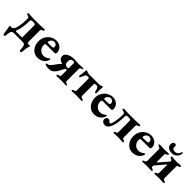

<svg xmlns="http://www.w3.org/2000/svg" viewBox="263 -1907 3341 3341"><g transform="rotate(45 1933.5 -236.0)"><path d="M30 118Q28 70 15 11Q9 -23 9 -27Q9 -33 12.5 -38Q16 -43 22 -43Q27 -43 35 -41.5Q43 -40 52 -40Q94 -40 117 -126.5Q140 -213 140 -343Q140 -367 130.5 -375Q121 -383 97 -389Q83 -393 77.5 -396.5Q72 -400 72 -409Q72 -415 79 -419.5Q86 -424 92 -424Q123 -424 148 -421Q182 -419 196 -419H374Q390 -419 422 -421Q447 -424 477 -424Q483 -424 488.5 -419.5Q494 -415 494 -409Q494 -395 475 -389Q454 -383 445 -375Q436 -367 436 -345V-86Q436 -62 442 -51Q448 -40 464 -40Q469 -40 476 -41Q483 -42 492 -42Q509 -42 509 -33Q509 -30 508 -28Q506 -23 499.5 -6.5Q493 10 488.5 41Q484 72 482 118Q481 135 474 144Q467 153 457 153Q447 153 440.5 143.5Q434 134 434 119Q434 94 431 71Q428 36 413 18Q398 0 365 0H150Q117 0 101.5 20Q86 40 82 81Q79 114 79 119Q79 133 72.5 143Q66 153 56 153Q46 153 38.5 144Q31 135 30 118ZM283 -45Q296 -45 300.5 -50.5Q305 -56 305 -69V-340Q305 -374 274 -374H220Q206 -374 199.5 -363Q193 -352 193 -339Q193 -273 182.5 -199.5Q172 -126 152 -74Q151 -70 149 -65Q147 -60 147 -56Q147 -49 152.5 -47Q158 -45 169 -45Z M551 0ZM551 -205Q551 -267 580 -319Q609 -371 659.5 -401.5Q710 -432 769 -432Q811 -432 846 -414Q881 -396 901 -364Q921 -332 921 -294Q921 -274 913.5 -265Q906 -256 890 -256H690Q676 -256 669.5 -248Q663 -240 663 -221Q663 -163 700 -123.5Q737 -84 793 -84Q821 -84 845 -94.5Q869 -105 895 -125Q905 -133 909 -133Q919 -133 919 -120Q919 -107 911 -90Q895 -48 848.5 -17Q802 14 739 14Q686 14 643 -14.5Q600 -43 575.5 -93Q551 -143 551 -205ZM750 -298Q773 -298 786 -299Q799 -300 809 -303Q814 -305 817 -313Q820 -321 820 -331Q820 -357 801.5 -374.5Q783 -392 756 -392Q725 -392 700 -366.5Q675 -341 676 -312Q676 -298 690 -298Z M920 -15Q920 -32 941 -32Q969 -32 993.5 -58Q1018 -84 1057 -138Q1061 -144 1074.5 -163Q1088 -182 1098.5 -192.5Q1109 -203 1117 -207Q1121 -209 1121.5 -211.5Q1122 -214 1118 -216Q1071 -230 1048.5 -251Q1026 -272 1026 -313Q1026 -364 1081 -393.5Q1136 -423 1213 -423Q1243 -423 1279 -419Q1301 -416 1324 -416Q1349 -416 1372 -419Q1420 -422 1431 -422Q1437 -422 1441.5 -418.5Q1446 -415 1446 -410Q1446 -402 1430 -396Q1405 -390 1396.5 -382Q1388 -374 1388 -354V-61Q1388 -43 1396 -37Q1404 -31 1430 -23Q1436 -22 1440 -17.5Q1444 -13 1444 -8Q1444 -3 1440 0Q1436 3 1430 3L1378 2Q1340 0 1325 0L1269 1Q1231 3 1208 3Q1201 3 1195.5 -0.5Q1190 -4 1190 -10Q1190 -25 1208 -30Q1235 -36 1245.5 -43.5Q1256 -51 1256 -67V-189Q1256 -198 1248 -198L1233 -197Q1224 -196 1216 -183.5Q1208 -171 1184 -124Q1146 -49 1107.5 -18Q1069 13 1014 13Q977 13 948.5 4Q920 -5 920 -15ZM1256 -254V-360Q1256 -375 1248 -381.5Q1240 -388 1221 -388Q1192 -388 1176 -370.5Q1160 -353 1160 -309Q1160 -275 1177 -254Q1194 -233 1228 -233Q1256 -233 1256 -254Z M1563 -10Q1563 -25 1582 -30Q1608 -36 1618 -43.5Q1628 -51 1628 -67V-346Q1628 -359 1625 -366.5Q1622 -374 1611 -374H1577Q1547 -374 1518 -294Q1517 -292 1513.5 -283.5Q1510 -275 1505.5 -269.5Q1501 -264 1495 -264Q1487 -264 1482.5 -272Q1478 -280 1478 -290Q1478 -299 1483 -316Q1489 -340 1489 -350Q1489 -361 1490 -368.5Q1491 -376 1492 -381Q1495 -401 1495 -417Q1495 -426 1499.5 -431.5Q1504 -437 1510 -437Q1519 -437 1537 -426Q1549 -418 1593 -418H1815Q1861 -418 1870 -426Q1876 -430 1883 -433.5Q1890 -437 1894 -437Q1899 -437 1903.5 -431Q1908 -425 1908 -417Q1908 -409 1906 -391Q1903 -375 1903 -358Q1903 -325 1905 -291V-287Q1905 -279 1900.5 -271.5Q1896 -264 1888 -264Q1879 -264 1873.5 -274Q1868 -284 1866 -294Q1864 -320 1849.5 -347Q1835 -374 1816 -374H1777Q1766 -374 1763 -367Q1760 -360 1760 -346V-68Q1760 -54 1770 -46Q1780 -38 1807 -30Q1817 -26 1821.5 -22.5Q1826 -19 1826 -11Q1826 -5 1821.5 -1.5Q1817 2 1810 2Q1791 2 1749 0Q1709 -2 1693 -2Q1676 -2 1640 0Q1612 3 1581 3Q1574 3 1568.5 -0.5Q1563 -4 1563 -10Z M1941 0ZM1941 -205Q1941 -267 1970 -319Q1999 -371 2049.5 -401.5Q2100 -432 2159 -432Q2201 -432 2236 -414Q2271 -396 2291 -364Q2311 -332 2311 -294Q2311 -274 2303.5 -265Q2296 -256 2280 -256H2080Q2066 -256 2059.5 -248Q2053 -240 2053 -221Q2053 -163 2090 -123.5Q2127 -84 2183 -84Q2211 -84 2235 -94.5Q2259 -105 2285 -125Q2295 -133 2299 -133Q2309 -133 2309 -120Q2309 -107 2301 -90Q2285 -48 2238.5 -17Q2192 14 2129 14Q2076 14 2033 -14.5Q1990 -43 1965.5 -93Q1941 -143 1941 -205ZM2140 -298Q2163 -298 2176 -299Q2189 -300 2199 -303Q2204 -305 2207 -313Q2210 -321 2210 -331Q2210 -357 2191.5 -374.5Q2173 -392 2146 -392Q2115 -392 2090 -366.5Q2065 -341 2066 -312Q2066 -298 2080 -298Z M2319 -54Q2319 -76 2332 -93Q2345 -110 2366 -110Q2389 -110 2409 -92Q2427 -72 2438 -72Q2462 -72 2478.5 -162Q2495 -252 2495 -339Q2495 -363 2483 -372.5Q2471 -382 2445 -388Q2432 -391 2426 -395.5Q2420 -400 2420 -409Q2420 -415 2427 -419.5Q2434 -424 2440 -424Q2470 -424 2496 -421Q2530 -419 2544 -419H2722Q2737 -419 2771 -421Q2797 -424 2825 -424Q2831 -424 2836.5 -419.5Q2842 -415 2842 -409Q2842 -394 2823 -388Q2802 -382 2793 -374.5Q2784 -367 2784 -345V-69Q2784 -51 2793 -44Q2802 -37 2821 -31Q2842 -23 2842 -11Q2842 -5 2836.5 -1Q2831 3 2824 3Q2794 3 2768 0Q2736 -2 2719 -2Q2702 -2 2670 0Q2645 3 2615 3Q2608 3 2603 -1Q2598 -5 2598 -11Q2598 -24 2618 -31Q2637 -37 2645 -44Q2653 -51 2653 -69V-341Q2653 -374 2622 -374H2566Q2552 -374 2545.5 -363Q2539 -352 2539 -339Q2539 -261 2526.5 -180.5Q2514 -100 2483.5 -43Q2453 14 2402 14Q2363 14 2341 -5.5Q2319 -25 2319 -54Z M2886 0ZM2886 -205Q2886 -267 2915 -319Q2944 -371 2994.5 -401.5Q3045 -432 3104 -432Q3146 -432 3181 -414Q3216 -396 3236 -364Q3256 -332 3256 -294Q3256 -274 3248.5 -265Q3241 -256 3225 -256H3025Q3011 -256 3004.5 -248Q2998 -240 2998 -221Q2998 -163 3035 -123.5Q3072 -84 3128 -84Q3156 -84 3180 -94.5Q3204 -105 3230 -125Q3240 -133 3244 -133Q3254 -133 3254 -120Q3254 -107 3246 -90Q3230 -48 3183.5 -17Q3137 14 3074 14Q3021 14 2978 -14.5Q2935 -43 2910.5 -93Q2886 -143 2886 -205ZM3085 -298Q3108 -298 3121 -299Q3134 -300 3144 -303Q3149 -305 3152 -313Q3155 -321 3155 -331Q3155 -357 3136.5 -374.5Q3118 -392 3091 -392Q3060 -392 3035 -366.5Q3010 -341 3011 -312Q3011 -298 3025 -298Z M3301 0ZM3301 -11Q3301 -18 3307 -22.5Q3313 -27 3324 -31Q3344 -37 3353 -44Q3362 -51 3362 -70V-351Q3362 -369 3353 -376Q3344 -383 3325 -389Q3302 -397 3302 -410Q3302 -416 3308.5 -420Q3315 -424 3322 -424Q3352 -424 3380 -421Q3414 -419 3430 -419Q3447 -419 3477 -421Q3501 -424 3531 -424Q3537 -424 3542.5 -420Q3548 -416 3548 -410Q3548 -396 3528 -389Q3508 -382 3500.5 -376Q3493 -370 3493 -352V-182Q3493 -168 3499 -168Q3502 -168 3507 -174L3648 -338Q3650 -340 3653 -344.5Q3656 -349 3656 -352Q3656 -370 3648.5 -376.5Q3641 -383 3622 -389Q3602 -396 3602 -410Q3602 -416 3607.5 -420Q3613 -424 3619 -424Q3649 -424 3674 -421Q3706 -419 3722 -419Q3739 -419 3771 -421Q3798 -424 3828 -424Q3834 -424 3840 -420Q3846 -416 3846 -410Q3846 -397 3825 -389Q3805 -383 3796 -376.5Q3787 -370 3787 -352V-69Q3787 -51 3796.5 -44Q3806 -37 3826 -31Q3846 -24 3846 -11Q3846 -5 3840.5 -1Q3835 3 3829 3Q3799 3 3772 0Q3738 -2 3722 -2Q3705 -2 3673 0Q3648 3 3617 3Q3611 3 3606 -1Q3601 -5 3601 -11Q3601 -24 3620 -31Q3639 -37 3647.5 -44Q3656 -51 3656 -69V-262Q3656 -268 3653 -269.5Q3650 -271 3648 -268L3505 -98Q3493 -86 3493 -69Q3493 -51 3501 -44.5Q3509 -38 3529 -31Q3549 -24 3549 -11Q3549 -5 3543.5 -1Q3538 3 3532 3Q3502 3 3478 0Q3446 -2 3430 -2Q3413 -2 3379 0Q3352 3 3321 3Q3314 3 3307.5 -1Q3301 -5 3301 -11ZM3443 -559Q3443 -591 3456 -608Q3469 -625 3489 -625Q3508 -625 3517 -616Q3526 -607 3526 -592L3525 -569Q3525 -545 3543 -532.5Q3561 -520 3592 -520Q3617 -520 3640.5 -536.5Q3664 -553 3677 -589Q3682 -603 3685 -607Q3688 -611 3694 -611Q3700 -611 3701.5 -606.5Q3703 -602 3703 -593Q3703 -558 3685.5 -528.5Q3668 -499 3638 -481.5Q3608 -464 3573 -464Q3508 -464 3475.5 -491.5Q3443 -519 3443 -559Z"/></g></svg>

Font: EB Garamond
Style: Bold
Weight: 700
Designer: Georg Duffner and Octavio Pardo
Foundry: Georg Duffner
Version: Version 1.000; ttfautohint (v1.6)